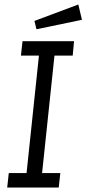

<svg xmlns="http://www.w3.org/2000/svg" viewBox="-20 -833 384 853"><path d="M344 -745 142 -703 133 -740 328 -813ZM19 -64H98L153 -586H73L80 -650H309L303 -586H222L167 -64H248L241 0H12Z"/></svg>

Font: Zilla Slab
Style: Italic
Weight: 400
Italic angle: -6°
Designer: Typotheque.com
Foundry: Typotheque type foundry
Version: Version 1.1; 2017; ttfautohint (v1.6)